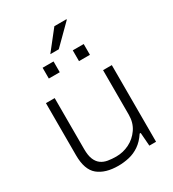

<svg xmlns="http://www.w3.org/2000/svg" viewBox="-214 -1013 1028 1141"><g transform="rotate(-30 299.5 -442.5)"><path d="M258 12Q169 12 119.5 -28.5Q70 -69 70 -168V-526H130V-176Q130 -132 141 -105.5Q152 -79 171.5 -65Q191 -51 217.5 -46.5Q244 -42 274 -42Q321 -42 363.5 -63Q406 -84 434 -124.5Q462 -165 462 -220V-526H522V0H476L469 -91H462Q435 -50 402 -27.5Q369 -5 332 3.5Q295 12 258 12ZM158 -644V-718H233V-644ZM365 -644V-718H440V-644ZM238 -765 342 -897H425V-893L296 -765Z"/></g></svg>

Font: Archivo SemiExpanded ExtraLight
Style: Regular
Weight: 250
Width: 6
Designer: Hector Gatti
Foundry: Omnibus-Type
Version: Version 2.001